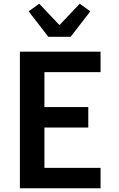

<svg xmlns="http://www.w3.org/2000/svg" viewBox="-20 -1013 640 1033"><path d="M87 0V-735H521V-625H219V-437H455V-327H219V-110H521V0ZM240 -815 134 -952 191 -993 300 -878 409 -993 466 -952 360 -815Z"/></svg>

Font: Iosevka Aile Extrabold
Style: Regular
Weight: 800
Designer: Belleve Invis
Foundry: Belleve Invis
Version: Version 27.3.5; ttfautohint (v1.8.4)